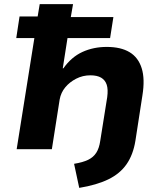

<svg xmlns="http://www.w3.org/2000/svg" viewBox="-20 -725 788 933"><path d="M365 188 340 71Q383 64 408.5 51.5Q434 39 448 17Q462 -5 467 -40L501 -253Q506 -291 498.5 -313.5Q491 -336 471.5 -347.5Q452 -359 419 -359Q382 -359 350 -342.5Q318 -326 297 -300.5Q276 -275 270 -242L232 0H61L147 -540H59L75 -645H163L173 -705H335L324 -642H531L515 -540H308L285 -393H288Q327 -448 380.5 -472.5Q434 -497 499 -497Q567 -497 609.5 -471.5Q652 -446 668.5 -393.5Q685 -341 672 -261L638 -41Q627 27 595 73Q563 119 506.5 146.5Q450 174 365 188Z"/></svg>

Font: Nunito Sans 7pt SemiExpanded ExtraBold
Style: Italic
Weight: 800
Width: 6
Italic angle: -9°
Designer: Vernon Adams
Foundry: Vernon Adams
Version: Version 3.101;gftools[0.9.27]